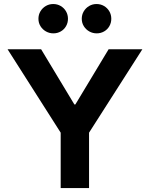

<svg xmlns="http://www.w3.org/2000/svg" viewBox="-20 -958 763 978"><path d="M289.1 -282.2 18.6 -707H189.5L358.9 -425.8H363.8L533.2 -707H705.1L433.6 -282.2V0H289.1ZM175.8 -862.3Q175.8 -883.3 186 -900.4Q196.3 -917.5 213.4 -927.5Q230.5 -937.5 251 -937.5Q272 -937.5 289.1 -927.5Q306.2 -917.5 316.2 -900.4Q326.2 -883.3 326.2 -862.3Q326.2 -841.8 316.4 -824.7Q306.6 -807.6 289.6 -797.9Q272.5 -788.1 252 -788.1Q231.4 -788.1 214.1 -797.9Q196.8 -807.6 186.3 -824.5Q175.8 -841.3 175.8 -862.3ZM396.5 -862.3Q396.5 -883.3 406.7 -900.4Q417 -917.5 434.1 -927.5Q451.2 -937.5 471.7 -937.5Q492.7 -937.5 509.8 -927.5Q526.9 -917.5 536.9 -900.4Q546.9 -883.3 546.9 -862.3Q546.9 -841.8 537.1 -824.7Q527.3 -807.6 510.3 -797.9Q493.2 -788.1 472.7 -788.1Q452.1 -788.1 434.8 -797.9Q417.5 -807.6 407 -824.5Q396.5 -841.3 396.5 -862.3Z"/></svg>

Font: Wanted Sans
Style: Bold
Weight: 700
Designer: Original Design by Kil Hyung-jin and Kang Hanbin, Wanted Lab, Inc; Hangeul from Source Han Sans by Jang Soo-young and Ka
Foundry: Wanted Lab, Inc.
Version: Version 1.000